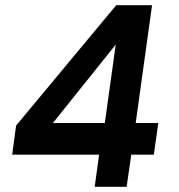

<svg xmlns="http://www.w3.org/2000/svg" viewBox="-20 -720 690 740"><path d="M345 0 362 -124H27L42 -236L428 -700H566L503 -246H590L573 -124H486L468 0ZM184 -246H384L426 -548Z"/></svg>

Font: Host Grotesk ExtraBold
Style: Italic
Weight: 800
Italic angle: -8°
Designer: Doğukan Karapınar
Foundry: Element Type
Version: Version 1.003; ttfautohint (v1.8.4.7-5d5b)